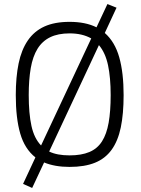

<svg xmlns="http://www.w3.org/2000/svg" viewBox="-20 -815 696 949"><path d="M324 10Q251 10 198 -12L139 114L94 94L155 -37Q102 -79 80 -155Q58 -231 58 -345Q58 -434 72 -501.5Q86 -569 117.5 -615Q149 -661 199.5 -684Q250 -707 324 -707Q403 -707 457 -680L511 -795L556 -777L498 -652Q548 -608 569.5 -531.5Q591 -455 591 -345Q591 -252 577 -185Q563 -118 531.5 -74.5Q500 -31 449 -10.5Q398 10 324 10ZM122 -345Q122 -254 135.5 -192.5Q149 -131 183 -96L431 -625Q387 -650 324 -650Q267 -650 228 -631Q189 -612 165.5 -574Q142 -536 132 -478.5Q122 -421 122 -345ZM324 -47Q382 -47 421.5 -63.5Q461 -80 484 -116Q507 -152 517 -208.5Q527 -265 527 -345Q527 -431 514 -492.5Q501 -554 469 -592L223 -66Q262 -47 324 -47Z"/></svg>

Font: Panefresco 250wt
Style: Regular
Weight: 300
Version: Version 1.000